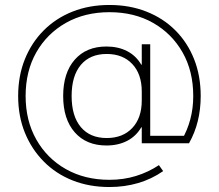

<svg xmlns="http://www.w3.org/2000/svg" viewBox="-20 -646 880 772"><path d="M420 106Q339 106 272 79.5Q205 53 156 3.5Q107 -46 80 -112.5Q53 -179 53 -260Q53 -341 80 -408Q107 -475 156 -524Q205 -573 272 -599.5Q339 -626 420 -626Q501 -626 568.5 -599.5Q636 -573 685 -524Q734 -475 760.5 -408Q787 -341 787 -260Q787 -153 740 -70H550V-134H548Q527 -98 491 -79.5Q455 -61 408 -61Q327 -61 280.5 -114Q234 -167 234 -260Q234 -353 280.5 -406Q327 -459 408 -459Q455 -459 491 -440.5Q527 -422 548 -386H550V-468H584V-100H738L711 -84Q733 -121 745 -165.5Q757 -210 757 -260Q757 -360 714 -435.5Q671 -511 595.5 -554Q520 -597 420 -597Q321 -597 245 -554Q169 -511 126 -435.5Q83 -360 83 -260Q83 -161 126 -85Q169 -9 245 34Q321 77 420 77Q477 77 527 61.5Q577 46 619 18L636 42Q590 74 535.5 90Q481 106 420 106ZM409 -91Q474 -91 512 -131.5Q550 -172 550 -242V-278Q550 -348 512 -388.5Q474 -429 409 -429Q342 -429 305 -385Q268 -341 268 -260Q268 -179 305 -135Q342 -91 409 -91Z"/></svg>

Font: M PLUS 1 Thin ExtraLight
Style: Regular
Weight: 250
Version: Version 1.001